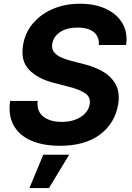

<svg xmlns="http://www.w3.org/2000/svg" viewBox="-20 -757 694 1011"><path d="M295.4 10.7Q208 10.7 145.3 -16.1Q82.5 -43 52.5 -95.7Q22.5 -148.4 33.2 -225.6H178.2Q172.9 -170.4 208.5 -142.8Q244.1 -115.2 304.7 -115.2Q364.3 -115.2 404.8 -140.9Q445.3 -166.5 452.1 -208Q458.5 -245.1 429.2 -265.4Q399.9 -285.6 342.3 -300.3L265.1 -320.3Q179.2 -341.8 133.5 -389.2Q87.9 -436.5 101.1 -517.6Q111.3 -583.5 152.6 -632.8Q193.8 -682.1 257.8 -709.7Q321.8 -737.3 400.9 -737.3Q481 -737.3 539.1 -709.7Q597.2 -682.1 625.2 -633.3Q653.3 -584.5 644 -520H500.5Q503.4 -563.5 474.1 -587.6Q444.8 -611.8 388.7 -611.8Q331.5 -611.8 296.6 -588.1Q261.7 -564.5 255.4 -527.8Q250.5 -501 263.9 -483.4Q277.3 -465.8 302 -454.6Q326.7 -443.4 356.9 -436L419.4 -419.9Q478 -405.8 522.9 -379.4Q567.9 -353 590.1 -310.8Q612.3 -268.6 602.1 -207Q585.4 -107.9 506.6 -48.6Q427.7 10.7 295.4 10.7ZM134.8 233.4 208 57.6H344.2L237.8 233.4Z"/></svg>

Font: Inter
Style: Bold Italic
Weight: 700
Italic angle: -9.39999°
Designer: Rasmus Andersson
Foundry: rsms
Version: Version 4.001;git-9221beed3